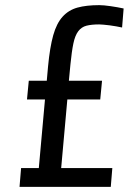

<svg xmlns="http://www.w3.org/2000/svg" viewBox="-20 -727 510 747"><path d="M248 -413H377L370 -340H242L218 -73H417L411 0H56L62 -73H131L155 -340H85L92 -413H162L167 -469Q174 -543 187 -589.5Q200 -636 223.5 -662Q247 -688 281.5 -697.5Q316 -707 366 -707Q383 -707 410.5 -703Q438 -699 461 -694L455 -620Q445 -622 432 -624.5Q419 -627 406 -628.5Q393 -630 382.5 -631Q372 -632 366 -632Q336 -632 316.5 -627Q297 -622 284.5 -605.5Q272 -589 265.5 -558Q259 -527 254 -476Z"/></svg>

Font: Share
Style: Italic
Weight: 400
Version: Version 1.002